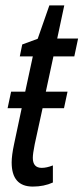

<svg xmlns="http://www.w3.org/2000/svg" viewBox="-20 -678 308 708"><path d="M101 10Q142 10 175 -5V-68Q152 -59 134 -59Q101 -59 101 -96Q101 -111 108 -146L137 -279H216L229 -340H149L177 -470H254L268 -536H191L217 -658H162L119 -535L62 -514L53 -470H101L73 -340H21L8 -279H60L32 -147Q23 -105 23 -79Q23 10 101 10Z"/></svg>

Font: Noto Sans UI Condensed
Style: Italic
Weight: 400
Width: 3
Italic angle: -12°
Designer: Monotype Design Team
Foundry: Monotype Imaging Inc.
Version: Version 1.901